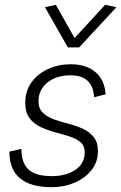

<svg xmlns="http://www.w3.org/2000/svg" viewBox="-20 -770 504 798"><path d="M195 8Q19 8 19 -140L69 -151Q69 -92 99 -65Q129 -38 196 -38Q254 -38 293 -64Q332 -90 332 -137Q332 -164 314.5 -179Q297 -194 268.5 -203Q240 -212 208.5 -220.5Q177 -229 149 -242Q121 -255 103 -278.5Q85 -302 85 -342Q85 -392 111 -428Q137 -464 180.5 -483.5Q224 -503 274 -503Q338 -503 376.5 -470.5Q415 -438 419 -378L371 -366Q366 -457 273 -457Q214 -457 177 -427Q140 -397 140 -349Q140 -319 158 -301.5Q176 -284 204 -274Q232 -264 263.5 -256Q295 -248 323 -235.5Q351 -223 369 -201Q387 -179 387 -142Q387 -96 360 -62.5Q333 -29 289.5 -10.5Q246 8 195 8ZM262 -573 167 -740 212 -750 290 -612 417 -750 464 -740 309 -573Z"/></svg>

Font: Livvic Light
Style: Italic
Weight: 300
Italic angle: -10°
Designer: Jacques Le Bailly, Baron von Fonthausen
Version: Version 1.001; ttfautohint (v1.8.2)